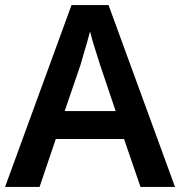

<svg xmlns="http://www.w3.org/2000/svg" viewBox="-20 -830 711 757"><path d="M534 -93 469 -282H200L136 -93H0L262 -810H408L670 -93ZM374 -576Q370 -590 362 -614Q354 -638 346.5 -663.5Q339 -689 335 -706Q330 -686 322.5 -660Q315 -634 308 -611Q301 -588 298 -576L235 -392H436Z"/></svg>

Font: Noto Sans Telugu UI SemiBold
Style: Regular
Weight: 600
Designer: Jelle Bosma - Monotype Design Team
Foundry: Monotype Imaging Inc.
Version: Version 2.005; ttfautohint (v1.8.4.7-5d5b)